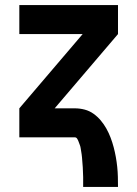

<svg xmlns="http://www.w3.org/2000/svg" viewBox="-20 -540 540 755"><path d="M307 195Q307 189 307 182.5Q307 176 307 169.5Q307 163 307 156.5Q307 150 306.5 143.5Q306 137 306 130.5Q306 124 305.5 118Q305 112 304.5 105.5Q304 99 303.5 92.5Q303 86 302.5 79.5Q302 73 301 66.5Q300 60 299 54Q298 48 297 41.5Q296 35 293.5 29Q291 23 289 17Q287 11 283.5 5.5Q280 0 274 0H56V-114L305 -406H56V-520H444V-406L195 -114H274Q294 -114 313 -109Q332 -104 348 -92.5Q364 -81 376.5 -66Q389 -51 398.5 -34Q408 -17 415 1.5Q422 20 427 39Q432 58 435.5 77.5Q439 97 441 116.5Q443 136 443.5 155.5Q444 175 444 195Z"/></svg>

Font: Iosevka Heavy
Style: Regular
Weight: 900
Monospace: yes
Designer: Belleve Invis
Foundry: Belleve Invis
Version: Version 32.5.0; ttfautohint (v1.8.4)